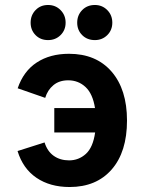

<svg xmlns="http://www.w3.org/2000/svg" viewBox="-20 -739 582 771"><path d="M259.5 12Q181 12 126.5 -25Q72 -62 50.5 -132.5L159 -167Q170 -131.5 195.8 -113.2Q221.5 -95 257.5 -95Q296 -95 324.8 -121Q353.5 -147 362 -207H198V-305H361.5Q352.5 -362.5 323.5 -389.5Q294.5 -416.5 254 -416.5Q218 -416.5 194.5 -397Q171 -377.5 161.5 -346L51 -384.5Q74.5 -453.5 127.8 -488.2Q181 -523 257 -523Q366 -523 428 -451.5Q490 -380 490 -255Q490 -129 428.5 -58.5Q367 12 259.5 12ZM361 -578Q330 -578 310 -598Q290 -618 290 -648Q290 -678 310 -698.5Q330 -719 361 -719Q390.5 -719 410.8 -698.5Q431 -678 431 -648Q431 -618 410.8 -598Q390.5 -578 361 -578ZM173 -578Q142.5 -578 122.8 -598Q103 -618 103 -648Q103 -678 122.8 -698.5Q142.5 -719 173 -719Q203 -719 223.2 -698.5Q243.5 -678 243.5 -648Q243.5 -618 223.2 -598Q203 -578 173 -578Z"/></svg>

Font: Overpass
Style: Bold
Weight: 700
Designer: Delve Withrington, Dave Bailey, Thomas Jockin
Foundry: Delve Fonts LLC
Version: Version 4.000; ttfautohint (v1.8.3)